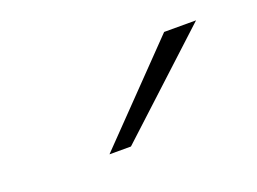

<svg xmlns="http://www.w3.org/2000/svg" viewBox="-42 -810 416 311"><g transform="rotate(-20 165.5 -654.0)"><path d="M256 -732H311L142 -576H105Z"/></g></svg>

Font: Overpass Thin
Style: Regular
Weight: 100
Designer: Delve Withrington, Thomas Jockin
Foundry: Delve Fonts
Version: Version 3.000;DELV;Overpass